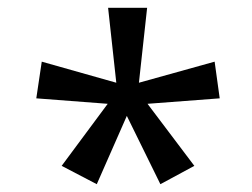

<svg xmlns="http://www.w3.org/2000/svg" viewBox="-20 -765 647 492"><path d="M138 -340 256 -499 73 -513 87 -607 278 -553 257 -745H357L336 -553L530 -607L543 -513L358 -499L478 -340L391 -293L305 -468L228 -293Z"/></svg>

Font: tamil25
Style: Book
Weight: 400
Designer: Jelle Bosma - Monotype Design Team
Foundry: Monotype Imaging Inc.
Version: Version 2.003